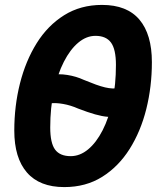

<svg xmlns="http://www.w3.org/2000/svg" viewBox="-20 -746 640 782"><path d="M106.4 -289.6 128.8 -419.2Q151.4 -428.8 167.8 -434.2Q184.2 -439.6 189.4 -440.6Q218.4 -446.4 254.4 -440.7Q290.4 -435 321 -420.8Q349.2 -409.2 370.2 -401.6Q391.2 -394 407.9 -390.1Q424.6 -386.2 438.4 -385.7Q452.2 -385.2 465.4 -387.8Q480 -390.4 497.5 -398.8Q515 -407.2 530.8 -418.8L510 -293.8Q495.6 -285 482.4 -279.4Q469.2 -273.8 460 -271.8Q441 -268.6 418.7 -270.3Q396.4 -272 367.3 -280.2Q338.2 -288.4 298.2 -303.8Q268 -317.2 237.3 -322.6Q206.6 -328 184.4 -325Q166.6 -322.2 146.2 -312.6Q125.8 -303 106.4 -289.6ZM241.8 16Q141.2 16 89.7 -43.4Q38.2 -102.8 38.2 -214.4Q38.2 -314.4 61.3 -406.1Q84.4 -497.8 129.3 -569.9Q174.2 -642 241.2 -684Q308.2 -726 395.6 -726Q497.2 -726 547.9 -666Q598.6 -606 598.6 -493Q598.6 -393 575.8 -301.8Q553 -210.6 507.8 -139Q462.6 -67.4 396.1 -25.7Q329.6 16 241.8 16ZM268 -110Q305.6 -110 338.9 -137.6Q372.2 -165.2 397.9 -215.3Q423.6 -265.4 437.9 -333.4Q452.2 -401.4 452.2 -481.6Q452.2 -545.2 432.1 -572.6Q412 -600 368.8 -600Q331.8 -600 298.7 -572.2Q265.6 -544.4 239.9 -494Q214.2 -443.6 199.4 -375.4Q184.6 -307.2 184.6 -227Q184.6 -163.4 204.4 -136.7Q224.2 -110 268 -110Z"/></svg>

Font: Geist Mono
Style: Italic
Weight: 400
Italic angle: -12°
Monospace: yes
Designer: Basement.studio, Andrés Briganti, Mateo Zaragoza
Foundry: Basement.studio, Vercel, Andrés Briganti, Guido Ferreyra, Mateo Zaragoza
Version: Version 1.500